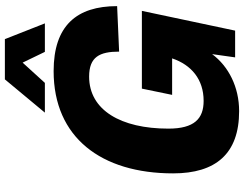

<svg xmlns="http://www.w3.org/2000/svg" viewBox="-124 -836 977 768"><g transform="rotate(-90 364.0 -452.5)"><path d="M297 -761H416L497 -850L540 -761H654L591 -921H430ZM303 16C399 16 482 -26 531 -92L518 0H625L704 -373H393L368 -252H514C488 -175 430 -126 344 -126C273 -126 233 -163 233 -267C233 -457 307 -584 441 -584C520 -584 541 -542 541 -464L723 -472C723 -634 645 -726 463 -726C198 -726 54 -536 54 -248C54 -78 132 16 303 16Z"/></g></svg>

Font: Geist ExtraBold
Style: Italic
Weight: 800
Italic angle: -12°
Designer: Basement.studio, Andrés Briganti, Mateo Zaragoza
Foundry: Basement.studio, Vercel, Andrés Briganti, Guido Ferreyra, Mateo Zaragoza
Version: Version 1.500